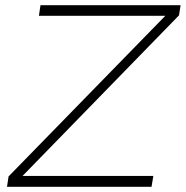

<svg xmlns="http://www.w3.org/2000/svg" viewBox="-20 -720 716 740"><path d="M564 0H7L13 -40L617 -659H130L136 -700H676L670 -661L67 -42H571Z"/></svg>

Font: Argentum Sans ExtraLight
Style: Italic
Weight: 200
Italic angle: -11°
Designer: Julieta Ulanovsky (font), Cristiano Sobral (main changes and remaster)
Foundry: Julieta Ulanovsky (font), Cristiano Sobral (main changes and remaster)
Version: Version 2.007;June 15, 2022;FontCreator 14.0.0.2814 64-bit; 